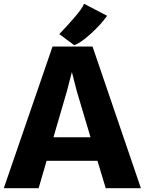

<svg xmlns="http://www.w3.org/2000/svg" viewBox="-22 -992 763 1012"><path d="M181.6 0H-2L254.9 -746.6H465.8L720.7 0H535.2L491.7 -144.5H223.6ZM330.6 -511.2 259.8 -268.6H455.1L382.8 -511.2L356.9 -612.3ZM369.1 -753.9 290.5 -812.5Q320.3 -842.3 366.9 -895.8Q413.6 -949.2 420.9 -972.2L542.5 -908.7Q510.3 -862.8 455.8 -813.5Q401.4 -764.2 369.1 -753.9Z"/></svg>

Font: HaufeMerriweatherSans
Style: Bold
Weight: 700
Designer: Eben Sorkin
Foundry: Eben Sorkin
Version: Version 1.56